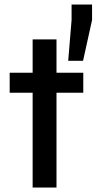

<svg xmlns="http://www.w3.org/2000/svg" viewBox="-20 -833 429 853"><path d="M125 0V-421H23V-510H125V-658H231V-510H350V-421H231V0ZM283 -563 298 -744V-813H389V-744L349 -563Z"/></svg>

Font: Saira Medium
Style: Regular
Weight: 500
Designer: Hector Gatti with collaboration of the Omnibus-Type team
Foundry: Omnibus-Type
Version: Version 1.100; ttfautohint (v1.8.3)